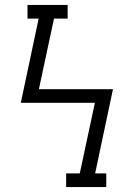

<svg xmlns="http://www.w3.org/2000/svg" viewBox="-20 -755 540 775"><path d="M247 0V-55H302L363 -340H64L136 -680H91V-735Q131 -735 171.5 -735Q212 -735 253 -735V-680H198L137 -395H436L364 -55H409V0Z"/></svg>

Font: Iosevka Slab Light
Style: Regular
Weight: 300
Monospace: yes
Designer: Belleve Invis
Foundry: Belleve Invis
Version: Version 11.1.0; ttfautohint (v1.8.3)